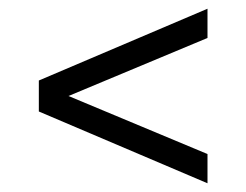

<svg xmlns="http://www.w3.org/2000/svg" viewBox="-20 -600 564 440"><path d="M455.5 -180 69 -344.5V-415.5L455.5 -580V-513L137 -380L455.5 -247Z"/></svg>

Font: Encode Sans SemiCondensed SemiCondensed
Style: Regular
Weight: 400
Width: 4
Designer: Multiple Designers
Foundry: Impallari Type
Version: Version 3.000; ttfautohint (v1.8.3) -l 8 -r 50 -G 200 -x 14 